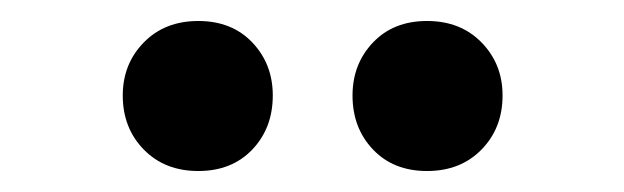

<svg xmlns="http://www.w3.org/2000/svg" viewBox="-20 -732 595 183"><path d="M169 -569Q137 -569 117 -589.5Q97 -610 97 -641Q97 -671 117 -691.5Q137 -712 169 -712Q201 -712 220.5 -691.5Q240 -671 240 -641Q240 -610 220.5 -589.5Q201 -569 169 -569ZM387 -569Q355 -569 335.5 -589.5Q316 -610 316 -641Q316 -671 335.5 -691.5Q355 -712 387 -712Q419 -712 439 -691.5Q459 -671 459 -641Q459 -610 439 -589.5Q419 -569 387 -569Z"/></svg>

Font: Giro Regular
Style: Bold
Weight: 700
Designer: Paul D. Hunt
Foundry: Adobe Systems Incorporated
Version: Version 1.000;PS 1.0;hotconv 1.0.88;makeotf.lib2.5.647800